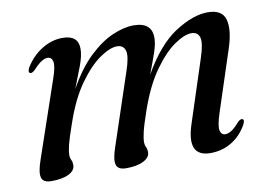

<svg xmlns="http://www.w3.org/2000/svg" viewBox="-58 -544 905 643"><g transform="rotate(-10 395.0 -222.5)"><path d="M299 -65.5 380 -308.5Q397 -358 391 -377.5Q385 -397 363.5 -397Q339.5 -397 304.5 -373Q269.5 -349 233.2 -298.5Q197 -248 170 -168.5Q153.5 -122 148.2 -100.2Q143 -78.5 143 -66.5Q143 -56 146.8 -48.8Q150.5 -41.5 150.5 -31Q150.5 -12.5 128.8 -1.5Q107 9.5 69.5 9.5Q41 9.5 36.2 -9Q31.5 -27.5 46 -68.5L134.5 -327.5Q148.5 -367.5 145 -383.5Q141.5 -399.5 127.5 -399.5Q118.5 -399.5 107 -392.5Q95.5 -385.5 77.5 -366Q67.5 -357 61.5 -359.5Q54 -363 62 -378.5Q84 -414.5 117.8 -435.5Q151.5 -456.5 188.5 -456.5Q242 -456.5 242 -410.5Q242 -387 230 -354.8Q218 -322.5 201 -280Q237 -345 277.8 -383.8Q318.5 -422.5 358 -439.5Q397.5 -456.5 430 -456.5Q493.5 -456.5 492 -401.5Q491.5 -381.5 482 -353.8Q472.5 -326 456.5 -284Q510 -378 571.2 -417.2Q632.5 -456.5 682 -456.5Q731.5 -456.5 741.2 -420.5Q751 -384.5 730 -322L663 -117.5Q649 -74.5 653 -59.2Q657 -44 670 -44Q679.5 -44 691 -51Q702.5 -58 719 -77Q729 -86.5 735 -84Q743 -80.5 734 -64Q715 -30 682.8 -10.2Q650.5 9.5 610.5 9.5Q529 9.5 564 -97L633 -308.5Q649.5 -358 643.8 -377.5Q638 -397 616.5 -397Q592.5 -397 557.8 -373Q523 -349 487 -298.5Q451 -248 423.5 -168.5Q407.5 -122.5 402.2 -100Q397 -77.5 397 -65.5Q397 -55 400.8 -47.8Q404.5 -40.5 404.5 -30Q404.5 -12 382.5 -0.8Q360.5 10.5 323.5 10.5Q295 10.5 290.2 -8Q285.5 -26.5 299 -65.5Z"/></g></svg>

Font: Fraunces 72pt S000
Style: Italic
Weight: 400
Italic angle: -16°
Version: Version 1.000; ttfautohint (v1.8.3)